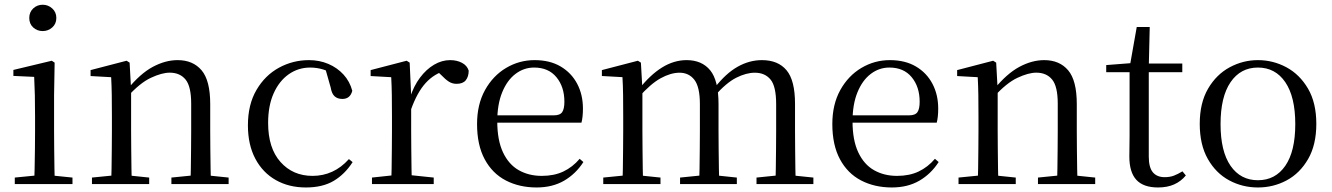

<svg xmlns="http://www.w3.org/2000/svg" viewBox="-20 -788 5704 822"><path d="M43.3 0V-27.8L153.1 -38.6H184.5L290.3 -27.8V0ZM126.3 0Q127.3 -24.4 128.2 -65.3Q129.1 -106.3 129.6 -150.7Q130.1 -195.1 130.1 -228.5V-288.8Q130.1 -339.6 129.2 -380.6Q128.3 -421.6 126.3 -458.9L37.3 -463V-488.6L201.7 -528L213.9 -519.8L211.5 -380.2V-228.5Q211.5 -195.1 212 -150.7Q212.5 -106.3 213.1 -65.3Q213.7 -24.4 214.7 0ZM162.8 -655Q138.9 -655 122.1 -670.5Q105.3 -686 105.3 -711.1Q105.3 -735.9 122.1 -751.8Q138.9 -767.7 162.8 -767.7Q186.2 -767.7 203.7 -751.8Q221.2 -735.9 221.2 -711.1Q221.2 -686 203.7 -670.5Q186.2 -655 162.8 -655Z M373.7 0V-27.8L482.4 -38.6H514.8L618.7 -27.8V0ZM455.9 0Q457.1 -24.4 457.6 -65.3Q458.1 -106.3 458.6 -150.7Q459.1 -195.1 459.1 -228.5V-289.4Q459.1 -340.8 458.5 -380.8Q457.9 -420.7 455.9 -457.5L367.8 -462.4V-487.9L521.9 -528L534.9 -519.8L541.3 -403.1V-401.7V-228.5Q541.3 -195.1 541.8 -150.7Q542.3 -106.3 542.8 -65.3Q543.3 -24.4 544.3 0ZM713.8 0V-27.8L821.3 -38.6H854.3L958.8 -27.8V0ZM795.5 0Q796.5 -24.4 797 -64.8Q797.5 -105.3 798 -149.7Q798.5 -194.1 798.5 -228.5V-344.3Q798.5 -418.1 774.4 -447.5Q750.3 -476.9 706.6 -476.9Q672.9 -476.9 625.8 -454.8Q578.6 -432.7 524.2 -372.4L515.7 -406H525.8Q580.4 -472.9 634.1 -501.7Q687.9 -530.6 740.5 -530.6Q806 -530.6 843 -487.1Q880 -443.5 880 -342.4V-228.5Q880 -194.1 880.5 -149.7Q881 -105.3 881.6 -64.8Q882.2 -24.4 883.2 0Z M1289.6 14.6Q1216.8 14.6 1160.8 -17.1Q1104.8 -48.8 1073.1 -108.5Q1041.4 -168.3 1041.4 -251.4Q1041.4 -340.7 1078.2 -403.2Q1114.9 -465.8 1174.5 -498.2Q1234 -530.6 1302.8 -530.6Q1347.5 -530.6 1385.7 -514.4Q1423.9 -498.1 1450.7 -468.8Q1477.5 -439.5 1488.2 -399.3Q1479.3 -364.4 1445.7 -364.4Q1425 -364.4 1412.6 -375.7Q1400.1 -386.9 1395.7 -413.5L1370.7 -501.6L1420.8 -461.9Q1390.5 -482.4 1363.4 -490.6Q1336.3 -498.8 1308 -498.8Q1256.9 -498.8 1215.9 -469.9Q1175 -441 1151.5 -388.2Q1127.9 -335.4 1127.9 -261.5Q1127.9 -153.9 1180.9 -94.5Q1233.8 -35 1318.2 -35Q1363 -35 1401.9 -52.7Q1440.9 -70.3 1473.8 -106.9L1489.6 -93.9Q1456.6 -42.3 1408.9 -13.8Q1361.2 14.6 1289.6 14.6Z M1572.5 0V-27.8L1682.6 -39.6H1723.9L1836.9 -27.8V0ZM1654.9 0Q1656.1 -24.4 1656.6 -65.3Q1657.1 -106.3 1657.6 -150.7Q1658.1 -195.1 1658.1 -228.5V-289.4Q1658.1 -341 1657.5 -380.9Q1656.9 -420.7 1654.9 -457.5L1566.8 -462.4V-487.9L1720.9 -528L1733.9 -519.8L1740.3 -379V-378V-228.5Q1740.3 -195.1 1740.8 -150.7Q1741.3 -106.3 1741.8 -65.3Q1742.3 -24.4 1743.3 0ZM1739.5 -318.6 1717.9 -371H1735.7Q1751.2 -419.5 1778.1 -455.5Q1805 -491.4 1838.4 -511Q1871.8 -530.6 1907 -530.6Q1935.9 -530.6 1957.7 -519.1Q1979.6 -507.7 1986.6 -485.6Q1986.4 -459.5 1974 -444.3Q1961.7 -429.1 1934.7 -429.1Q1916.2 -429.1 1901.3 -438.7Q1886.5 -448.4 1868.8 -466.9L1845.8 -488.8L1891.3 -487.2Q1839 -473 1802.4 -432.7Q1765.8 -392.5 1739.5 -318.6Z M2277.3 14.6Q2203.5 14.6 2145.6 -15.4Q2087.7 -45.5 2055.1 -106.2Q2022.4 -167 2022.4 -256.8Q2022.4 -341.1 2056.5 -402.5Q2090.6 -463.8 2146.8 -497.2Q2203 -530.6 2268.9 -530.6Q2334.2 -530.6 2380.4 -503.3Q2426.6 -475.9 2451.1 -429.2Q2475.7 -382.4 2475.7 -323.2Q2475.7 -286.8 2469.4 -262.9H2060.6V-294.2H2351.3Q2377.6 -294.2 2387 -308.2Q2396.3 -322.1 2396.3 -352.3Q2396.3 -416.2 2362.2 -457.5Q2328.2 -498.8 2266.6 -498.8Q2222.8 -498.8 2187 -471.6Q2151.1 -444.5 2130 -392.8Q2108.9 -341.2 2108.9 -268.7Q2108.9 -188 2133.4 -135.9Q2157.9 -83.8 2200.9 -59.4Q2244 -35 2299.5 -35Q2352.5 -35 2391.8 -53.7Q2431.2 -72.3 2461.7 -108.1L2477.6 -94.3Q2445 -43.5 2395 -14.4Q2345 14.6 2277.3 14.6Z M2562.7 0V-27.8L2671.4 -38.6H2703.8L2807.7 -27.8V0ZM2644.9 0Q2646.1 -24.4 2646.6 -65.3Q2647.1 -106.3 2647.6 -150.7Q2648.1 -195.1 2648.1 -228.5V-290.4Q2648.1 -341 2647.6 -380.9Q2647.1 -420.7 2644.9 -457.7L2556.8 -462.6V-487.9L2710.9 -528L2723.9 -519.8L2730.3 -406.1V-403.1V-228.5Q2730.3 -195.1 2730.8 -150.7Q2731.3 -106.3 2731.8 -65.3Q2732.3 -24.4 2733.3 0ZM2891.5 0V-27.8L2998.6 -38.6H3032L3134.6 -27.8V0ZM2973.2 0Q2974.4 -24.4 2974.9 -64.8Q2975.4 -105.3 2975.9 -149.7Q2976.4 -194.1 2976.4 -228.5V-342.2Q2976.4 -416 2952.8 -446.4Q2929.2 -476.7 2889.3 -476.7Q2851.5 -476.7 2808.1 -452.8Q2764.8 -428.8 2713.4 -370.6L2704.1 -406H2715.2Q2763.5 -467.6 2814.4 -499.1Q2865.2 -530.6 2919.6 -530.6Q2984.7 -530.6 3020.5 -487.1Q3056.2 -443.5 3056.2 -342.4V-228.5Q3056.2 -194.1 3056.7 -149.7Q3057.2 -105.3 3057.8 -64.8Q3058.4 -24.4 3059.4 0ZM3218.8 0V-27.8L3324.7 -38.6H3357.9L3462.3 -27.8V0ZM3299.2 0Q3300.9 -24.4 3301.4 -64.8Q3301.9 -105.3 3302.4 -149.7Q3302.9 -194.1 3302.9 -228.5V-342.2Q3302.9 -418.5 3278.8 -447.6Q3254.7 -476.7 3211.6 -476.7Q3174.6 -476.7 3131.8 -455.1Q3089 -433.4 3038.9 -376.5L3028.4 -412.6H3039.8Q3087.7 -474 3138 -502.3Q3188.2 -530.6 3242.1 -530.6Q3311.1 -530.6 3347.4 -487.2Q3383.7 -443.9 3383.7 -343.5V-228.5Q3383.7 -194.1 3384.2 -149.7Q3384.7 -105.3 3385.2 -64.8Q3385.7 -24.4 3386.7 0Z M3798.3 14.6Q3724.5 14.6 3666.6 -15.4Q3608.7 -45.5 3576.1 -106.2Q3543.4 -167 3543.4 -256.8Q3543.4 -341.1 3577.5 -402.5Q3611.6 -463.8 3667.8 -497.2Q3724 -530.6 3789.9 -530.6Q3855.2 -530.6 3901.4 -503.3Q3947.6 -475.9 3972.1 -429.2Q3996.7 -382.4 3996.7 -323.2Q3996.7 -286.8 3990.4 -262.9H3581.6V-294.2H3872.3Q3898.6 -294.2 3908 -308.2Q3917.3 -322.1 3917.3 -352.3Q3917.3 -416.2 3883.2 -457.5Q3849.2 -498.8 3787.6 -498.8Q3743.8 -498.8 3708 -471.6Q3672.1 -444.5 3651 -392.8Q3629.9 -341.2 3629.9 -268.7Q3629.9 -188 3654.4 -135.9Q3678.9 -83.8 3721.9 -59.4Q3765 -35 3820.5 -35Q3873.5 -35 3912.8 -53.7Q3952.2 -72.3 3982.7 -108.1L3998.6 -94.3Q3966 -43.5 3916 -14.4Q3866 14.6 3798.3 14.6Z M4083.7 0V-27.8L4192.4 -38.6H4224.8L4328.7 -27.8V0ZM4165.9 0Q4167.1 -24.4 4167.6 -65.3Q4168.1 -106.3 4168.6 -150.7Q4169.1 -195.1 4169.1 -228.5V-289.4Q4169.1 -340.8 4168.5 -380.8Q4167.9 -420.7 4165.9 -457.5L4077.8 -462.4V-487.9L4231.9 -528L4244.9 -519.8L4251.3 -403.1V-401.7V-228.5Q4251.3 -195.1 4251.8 -150.7Q4252.3 -106.3 4252.8 -65.3Q4253.3 -24.4 4254.3 0ZM4423.8 0V-27.8L4531.3 -38.6H4564.3L4668.8 -27.8V0ZM4505.5 0Q4506.5 -24.4 4507 -64.8Q4507.5 -105.3 4508 -149.7Q4508.5 -194.1 4508.5 -228.5V-344.3Q4508.5 -418.1 4484.4 -447.5Q4460.3 -476.9 4416.6 -476.9Q4382.9 -476.9 4335.8 -454.8Q4288.6 -432.7 4234.2 -372.4L4225.7 -406H4235.8Q4290.4 -472.9 4344.1 -501.7Q4397.9 -530.6 4450.5 -530.6Q4516 -530.6 4553 -487.1Q4590 -443.5 4590 -342.4V-228.5Q4590 -194.1 4590.5 -149.7Q4591 -105.3 4591.6 -64.8Q4592.2 -24.4 4593.2 0Z M4856.9 -478.9V-516H5041.7V-478.9ZM4937.8 14.6Q4875.2 14.6 4845.1 -18Q4815 -50.7 4815 -117.7Q4815 -142.1 4815.5 -161.1Q4816 -180.1 4816 -207.1V-478.9H4716V-509.4L4836.6 -518.8L4817 -504.4L4846.7 -672.5H4902.3L4898.2 -500.6V-489V-117.5Q4898.2 -71.2 4915.7 -50.3Q4933.2 -29.5 4966.3 -29.5Q4988.5 -29.5 5005.5 -35.9Q5022.4 -42.3 5042.4 -54.4L5056.9 -36.8Q5036.4 -11.8 5007 1.4Q4977.6 14.6 4937.8 14.6Z M5365.5 14.6Q5299.2 14.6 5242.4 -15.9Q5185.6 -46.5 5151 -107.4Q5116.4 -168.3 5116.4 -257.8Q5116.4 -347.6 5152.1 -408.5Q5187.7 -469.3 5244.7 -500Q5301.7 -530.6 5365.5 -530.6Q5430.2 -530.6 5487.2 -500.1Q5544.2 -469.5 5579.9 -408.7Q5615.5 -347.8 5615.5 -257.8Q5615.5 -168 5580.4 -107.2Q5545.3 -46.3 5488.5 -15.8Q5431.7 14.6 5365.5 14.6ZM5365.5 -16.4Q5440 -16.4 5482.7 -78.2Q5525.4 -140.1 5525.4 -256.6Q5525.4 -373.4 5482.7 -436.1Q5440 -498.8 5365.5 -498.8Q5291.1 -498.8 5248.3 -436.1Q5205.5 -373.4 5205.5 -256.6Q5205.5 -140.1 5248.3 -78.2Q5291.1 -16.4 5365.5 -16.4Z"/></svg>

Font: Noto Serif KR ExtraLight
Style: Regular
Weight: 200
Designer: Ryoko NISHIZUKA 西塚涼子 (kana & ideographs); Frank Grießhammer (Latin, Greek & Cyrillic); Wenlong ZHANG 张文龙 (bopomofo); San
Foundry: Adobe
Version: Version 2.002-H1;hotconv 1.1.0;makeotfexe 2.6.0